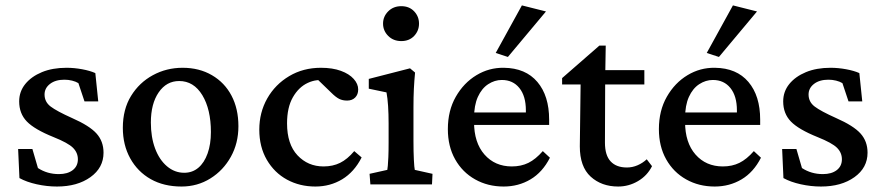

<svg xmlns="http://www.w3.org/2000/svg" viewBox="-20 -681 3257 709"><path d="M190.4 7.8Q153.3 7.8 115.7 -0.5Q78.1 -8.8 51.8 -23.4L46.9 -130.9H99.6L120.1 -60.5Q154.3 -38.1 197.3 -38.1Q229.5 -38.1 248.5 -52.7Q267.6 -67.4 267.6 -92.8Q267.6 -117.2 249.5 -135.3Q231.4 -153.3 177.7 -174.8Q107.4 -203.1 79.1 -232.4Q50.8 -261.7 50.8 -306.6Q50.8 -342.8 73.2 -370.6Q95.7 -398.4 134.8 -414.6Q173.8 -430.7 225.6 -430.7Q253.9 -430.7 283.2 -425.3Q312.5 -419.9 332 -411.1L342.8 -306.6H292L269.5 -374Q259.8 -379.9 246.1 -383.3Q232.4 -386.7 217.8 -386.7Q184.6 -386.7 164.6 -371.1Q144.5 -355.5 144.5 -332Q144.5 -304.7 167 -287.6Q189.5 -270.5 246.1 -245.1Q310.5 -216.8 336.4 -188Q362.3 -159.2 362.3 -117.2Q362.3 -61.5 314 -26.9Q265.6 7.8 190.4 7.8Z M650.4 7.8Q585 7.8 536.6 -19.5Q488.3 -46.9 460.9 -96.2Q433.6 -145.5 433.6 -209Q433.6 -277.3 463.9 -326.7Q494.1 -376 544.4 -403.3Q594.7 -430.7 654.3 -430.7Q715.8 -430.7 762.7 -403.3Q809.6 -376 835 -327.6Q860.4 -279.3 860.4 -214.8Q860.4 -152.3 832.5 -102.1Q804.7 -51.8 756.8 -22Q709 7.8 650.4 7.8ZM660.2 -43Q690.4 -43 712.4 -61.5Q734.4 -80.1 746.6 -114.3Q758.8 -148.4 758.8 -193.4Q758.8 -277.3 727.1 -329.6Q695.3 -381.8 641.6 -381.8Q594.7 -381.8 565.9 -339.8Q537.1 -297.9 537.1 -228.5Q537.1 -174.8 552.7 -132.8Q568.4 -90.8 596.7 -66.9Q625 -43 660.2 -43Z M1144.5 7.8Q1086.9 7.8 1040 -17.6Q993.2 -43 965.3 -90.8Q937.5 -138.7 937.5 -202.1Q937.5 -265.6 966.8 -317.4Q996.1 -369.1 1047.9 -399.9Q1099.6 -430.7 1165 -430.7Q1208 -430.7 1238.8 -419.4Q1269.5 -408.2 1286.1 -389.6Q1302.7 -371.1 1302.7 -350.6Q1302.7 -332 1291.5 -320.8Q1280.3 -309.6 1261.7 -309.6Q1245.1 -309.6 1232.4 -315.9Q1219.7 -322.3 1203.1 -338.9L1146.5 -393.6L1185.5 -382.8Q1150.4 -390.6 1116.7 -375Q1083 -359.4 1061.5 -321.8Q1040 -284.2 1040 -225.6Q1040 -148.4 1078.6 -107.4Q1117.2 -66.4 1174.8 -66.4Q1209 -66.4 1235.8 -79.6Q1262.7 -92.8 1288.1 -123L1315.4 -99.6Q1288.1 -45.9 1243.7 -19Q1199.2 7.8 1144.5 7.8Z M1347.7 0 1344.7 -39.1 1410.2 -53.7Q1411.1 -57.6 1412.1 -68.8Q1413.1 -80.1 1414.1 -101.1Q1415 -122.1 1415 -155.3V-224.6Q1415 -259.8 1413.1 -289.6Q1411.1 -319.3 1407.2 -339.8L1341.8 -353.5V-389.6L1494.1 -428.7L1512.7 -413.1Q1509.8 -382.8 1508.3 -353Q1506.8 -323.2 1506.8 -284.2V-161.1Q1506.8 -120.1 1508.3 -90.8Q1509.8 -61.5 1511.7 -53.7L1577.1 -39.1L1575.2 0ZM1461.9 -529.3Q1432.6 -529.3 1413.6 -548.3Q1394.5 -567.4 1394.5 -593.8Q1394.5 -620.1 1413.6 -639.2Q1432.6 -658.2 1461.9 -658.2Q1491.2 -658.2 1509.3 -639.2Q1527.3 -620.1 1527.3 -593.8Q1527.3 -567.4 1509.3 -548.3Q1491.2 -529.3 1461.9 -529.3Z M1839.8 7.8Q1781.2 7.8 1734.4 -18.6Q1687.5 -44.9 1660.6 -92.8Q1633.8 -140.6 1633.8 -204.1Q1633.8 -272.5 1663.1 -323.7Q1692.4 -375 1739.3 -403.3Q1786.1 -431.6 1840.8 -430.7Q1920.9 -429.7 1964.4 -378.4Q2007.8 -327.1 2007.8 -239.3V-219.7H1713.9V-265.6H1934.6L1921.9 -249V-273.4Q1921.9 -326.2 1897.9 -356Q1874 -385.7 1833 -385.7Q1806.6 -385.7 1782.7 -370.1Q1758.8 -354.5 1744.6 -323.2Q1730.5 -292 1730.5 -245.1V-230.5Q1730.5 -154.3 1769 -110.4Q1807.6 -66.4 1870.1 -66.4Q1904.3 -66.4 1931.2 -79.6Q1958 -92.8 1984.4 -123L2010.7 -98.6Q1983.4 -44.9 1939 -18.6Q1894.5 7.8 1839.8 7.8ZM1855.5 -470.7 1810.5 -485.4 1907.2 -661.1 1996.1 -638.7Z M2387.7 -67.4Q2370.1 -32.2 2335.9 -12.2Q2301.8 7.8 2262.7 7.8Q2201.2 7.8 2161.1 -28.8Q2121.1 -65.4 2121.1 -140.6L2124 -369.1H2055.7V-392.6L2193.4 -512.7H2216.8L2214.8 -392.6L2213.9 -154.3Q2213.9 -107.4 2234.9 -85Q2255.9 -62.5 2294.9 -62.5Q2315.4 -62.5 2334.5 -70.8Q2353.5 -79.1 2368.2 -92.8ZM2172.9 -369.1V-421.9H2359.4V-369.1Z M2619.1 7.8Q2560.5 7.8 2513.7 -18.6Q2466.8 -44.9 2439.9 -92.8Q2413.1 -140.6 2413.1 -204.1Q2413.1 -272.5 2442.4 -323.7Q2471.7 -375 2518.6 -403.3Q2565.4 -431.6 2620.1 -430.7Q2700.2 -429.7 2743.7 -378.4Q2787.1 -327.1 2787.1 -239.3V-219.7H2493.2V-265.6H2713.9L2701.2 -249V-273.4Q2701.2 -326.2 2677.2 -356Q2653.3 -385.7 2612.3 -385.7Q2585.9 -385.7 2562 -370.1Q2538.1 -354.5 2523.9 -323.2Q2509.8 -292 2509.8 -245.1V-230.5Q2509.8 -154.3 2548.3 -110.4Q2586.9 -66.4 2649.4 -66.4Q2683.6 -66.4 2710.4 -79.6Q2737.3 -92.8 2763.7 -123L2790 -98.6Q2762.7 -44.9 2718.3 -18.6Q2673.8 7.8 2619.1 7.8ZM2634.8 -470.7 2589.8 -485.4 2686.5 -661.1 2775.4 -638.7Z M3011.7 7.8Q2974.6 7.8 2937 -0.5Q2899.4 -8.8 2873 -23.4L2868.2 -130.9H2920.9L2941.4 -60.5Q2975.6 -38.1 3018.6 -38.1Q3050.8 -38.1 3069.8 -52.7Q3088.9 -67.4 3088.9 -92.8Q3088.9 -117.2 3070.8 -135.3Q3052.7 -153.3 2999 -174.8Q2928.7 -203.1 2900.4 -232.4Q2872.1 -261.7 2872.1 -306.6Q2872.1 -342.8 2894.5 -370.6Q2917 -398.4 2956.1 -414.6Q2995.1 -430.7 3046.9 -430.7Q3075.2 -430.7 3104.5 -425.3Q3133.8 -419.9 3153.3 -411.1L3164.1 -306.6H3113.3L3090.8 -374Q3081.1 -379.9 3067.4 -383.3Q3053.7 -386.7 3039.1 -386.7Q3005.9 -386.7 2985.8 -371.1Q2965.8 -355.5 2965.8 -332Q2965.8 -304.7 2988.3 -287.6Q3010.7 -270.5 3067.4 -245.1Q3131.8 -216.8 3157.7 -188Q3183.6 -159.2 3183.6 -117.2Q3183.6 -61.5 3135.3 -26.9Q3086.9 7.8 3011.7 7.8Z"/></svg>

Font: Crimson Pro Medium
Style: Regular
Weight: 500
Designer: Jacques Le Bailly
Foundry: Baron von Fonthausen
Version: Version 1.003